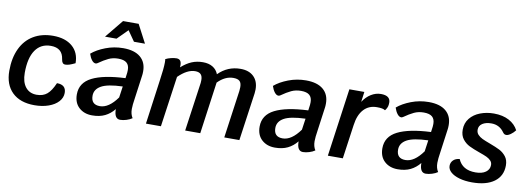

<svg xmlns="http://www.w3.org/2000/svg" viewBox="-60 -1145 4219 1528"><g transform="rotate(10 2049.5 -381.0)"><path d="M10 -226Q10 -329 45.5 -404.5Q81 -480 148 -520Q215 -560 306 -560Q405 -560 462 -511Q519 -462 519 -376Q490 -362 472.5 -356.5Q455 -351 440 -351Q426 -351 418.5 -360Q411 -369 408 -389Q396 -478 302 -478Q221 -478 177.5 -414.5Q134 -351 134 -231Q134 -157 166.5 -116Q199 -75 257 -75Q308 -75 340.5 -102Q373 -129 401 -194Q475 -194 475 -128Q475 -89 446.5 -57.5Q418 -26 367.5 -8Q317 10 254 10Q138 10 74 -52Q10 -114 10 -226Z M1032 -184Q1023 -127 1023 -95Q1023 -53 1042 -24Q1024 -11 996.5 -2.5Q969 6 946 6Q898 6 898 -72Q866 -32 823 -11Q780 10 720 10Q655 10 613.5 -28Q572 -66 572 -134Q572 -228 663 -274Q754 -320 931 -328L937 -373Q938 -381 938 -395Q938 -433 916.5 -452Q895 -471 848 -471Q805 -471 770 -454.5Q735 -438 691 -407Q683 -402 676 -402Q660 -402 645 -421Q630 -440 620 -471Q663 -508 731 -534Q799 -560 873 -560Q964 -560 1012 -519.5Q1060 -479 1060 -406Q1060 -385 1058 -373ZM908 -168 921 -259Q800 -255 748.5 -226Q697 -197 697 -145Q697 -73 768 -73Q840 -73 908 -168ZM833 -772H959L1036 -625H947L889 -708L806 -625H713Z M1966 -419Q1966 -410 1964 -388L1909 0H1787L1841 -385Q1843 -409 1843 -416Q1843 -450 1827.5 -464.5Q1812 -479 1776 -479Q1710 -479 1651 -419L1649 -404L1593 0H1471L1527 -395Q1528 -403 1528 -418Q1528 -449 1513.5 -464Q1499 -479 1468 -479Q1404 -479 1333 -409L1275 0H1154L1203 -356Q1218 -458 1218 -505Q1218 -526 1216 -532Q1235 -542 1260 -548Q1285 -554 1304 -554Q1324 -554 1334 -542Q1344 -530 1344 -504L1343 -488Q1386 -526 1427 -543Q1468 -560 1517 -560Q1564 -560 1596 -540.5Q1628 -521 1642 -485Q1716 -560 1821 -560Q1889 -560 1927.5 -522.5Q1966 -485 1966 -419Z M2509 -184Q2500 -127 2500 -95Q2500 -53 2519 -24Q2501 -11 2473.5 -2.5Q2446 6 2423 6Q2375 6 2375 -72Q2343 -32 2300 -11Q2257 10 2197 10Q2132 10 2090.5 -28Q2049 -66 2049 -134Q2049 -228 2140 -274Q2231 -320 2408 -328L2414 -373Q2415 -381 2415 -395Q2415 -433 2393.5 -452Q2372 -471 2325 -471Q2282 -471 2247 -454.5Q2212 -438 2168 -407Q2160 -402 2153 -402Q2137 -402 2122 -421Q2107 -440 2097 -471Q2140 -508 2208 -534Q2276 -560 2350 -560Q2441 -560 2489 -519.5Q2537 -479 2537 -406Q2537 -385 2535 -373ZM2385 -168 2398 -259Q2277 -255 2225.5 -226Q2174 -197 2174 -145Q2174 -73 2245 -73Q2317 -73 2385 -168Z M3032 -500Q3032 -490 3031 -484Q3030 -471 3023.5 -457.5Q3017 -444 3009 -435Q2999 -442 2983.5 -445Q2968 -448 2942 -448Q2877 -448 2836 -403.5Q2795 -359 2784 -276L2745 0H2624L2701 -550H2822L2811 -468Q2838 -510 2876 -533.5Q2914 -557 2956 -557Q3032 -557 3032 -500Z M3501 -184Q3492 -127 3492 -95Q3492 -53 3511 -24Q3493 -11 3465.5 -2.5Q3438 6 3415 6Q3367 6 3367 -72Q3335 -32 3292 -11Q3249 10 3189 10Q3124 10 3082.5 -28Q3041 -66 3041 -134Q3041 -228 3132 -274Q3223 -320 3400 -328L3406 -373Q3407 -381 3407 -395Q3407 -433 3385.5 -452Q3364 -471 3317 -471Q3274 -471 3239 -454.5Q3204 -438 3160 -407Q3152 -402 3145 -402Q3129 -402 3114 -421Q3099 -440 3089 -471Q3132 -508 3200 -534Q3268 -560 3342 -560Q3433 -560 3481 -519.5Q3529 -479 3529 -406Q3529 -385 3527 -373ZM3377 -168 3390 -259Q3269 -255 3217.5 -226Q3166 -197 3166 -145Q3166 -73 3237 -73Q3309 -73 3377 -168Z M3592 -89Q3592 -116 3610.5 -134.5Q3629 -153 3662 -156Q3697 -73 3803 -73Q3856 -73 3886 -94.5Q3916 -116 3916 -152Q3916 -173 3902 -187.5Q3888 -202 3867.5 -211.5Q3847 -221 3807 -235Q3756 -253 3723.5 -269Q3691 -285 3668 -314.5Q3645 -344 3645 -390Q3645 -444 3676 -482.5Q3707 -521 3758 -540.5Q3809 -560 3868 -560Q3940 -560 3990.5 -533Q4041 -506 4065 -459Q4049 -438 4028.5 -423.5Q4008 -409 3993 -409Q3984 -409 3978 -412.5Q3972 -416 3966 -424Q3928 -479 3862 -479Q3817 -479 3789.5 -461Q3762 -443 3762 -411Q3762 -387 3777 -371Q3792 -355 3814 -344.5Q3836 -334 3877 -319Q3928 -300 3958.5 -284.5Q3989 -269 4011 -241Q4033 -213 4033 -169Q4033 -84 3969 -37Q3905 10 3790 10Q3732 10 3687 -3Q3642 -16 3617 -38.5Q3592 -61 3592 -89Z"/></g></svg>

Font: Krub SemiBold
Style: Italic
Weight: 600
Italic angle: -8°
Designer: Ekaluck Peanpanawate
Foundry: Cadson Demak Co.,Ltd.
Version: Version 1.000; ttfautohint (v1.6)